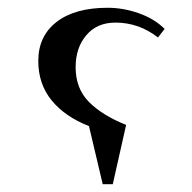

<svg xmlns="http://www.w3.org/2000/svg" viewBox="-20 -472 492 492"><path d="M78.1 -315.9Q78.1 -379.4 125 -415.8Q171.9 -452.1 255.9 -452.1Q295.9 -452.1 335.9 -438Q376 -423.8 401.9 -397.9L384.8 -376Q335.9 -414.1 275.9 -414.1Q228.5 -414.1 201.2 -381.8Q173.8 -349.6 173.8 -299.8Q173.8 -245.1 208 -210.7Q242.2 -176.3 303.2 -151.9L269 0H243.2L208 -148.9Q146.5 -172.9 112.3 -214.8Q78.1 -256.8 78.1 -315.9Z"/></svg>

Font: Dihjauti S
Style: Bold
Weight: 700
Designer: T. Christopher White
Version: Version 3.0.0